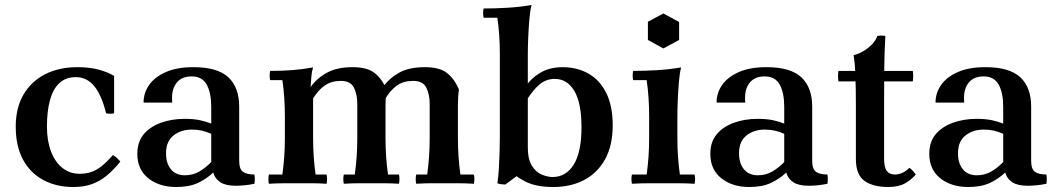

<svg xmlns="http://www.w3.org/2000/svg" viewBox="-20 -734 4234 769"><path d="M274 15Q205 15 152.5 -13.5Q100 -42 71.5 -96Q43 -150 43 -227Q43 -302 74 -355Q105 -408 160.5 -436.5Q216 -465 290 -465Q338 -465 374 -455.5Q410 -446 437 -430V-280Q421 -277 405 -280Q387 -353 357.5 -389Q328 -425 284 -425Q243 -425 217.5 -401Q192 -377 180 -332.5Q168 -288 168 -227Q168 -170 184.5 -127Q201 -84 230.5 -61Q260 -38 298 -38Q324 -38 345 -45Q366 -52 387 -68.5Q408 -85 432 -113Q441 -108 448 -101.5Q455 -95 462 -87Q434 -52 406 -29.5Q378 -7 346.5 4Q315 15 274 15Z M686 15Q618 15 574 -20Q530 -55 530 -118Q530 -165 555 -195.5Q580 -226 623.5 -242Q667 -258 720 -258Q756 -258 781 -252.5Q806 -247 826 -239V-198Q790 -215 748 -215Q705 -215 675 -191.5Q645 -168 645 -120Q645 -79 665 -55.5Q685 -32 720 -32Q753 -32 779 -47.5Q805 -63 826 -85L834 -43Q808 -18 773 -1.5Q738 15 686 15ZM938 -307V-90Q938 -57 953 -46Q968 -35 999 -35Q1002 -17 999 2Q980 6 960.5 8Q941 10 925 10Q884 10 862.5 -4Q841 -18 834 -43L826 -85V-306Q826 -362 808 -395Q790 -428 747 -428Q706 -428 685.5 -400Q665 -372 670 -323H555Q555 -362 577.5 -394Q600 -426 644.5 -445.5Q689 -465 755 -465Q851 -465 894.5 -424.5Q938 -384 938 -307Z M1057 2Q1053 -17 1057 -35H1111Q1116 -71 1118.5 -107.5Q1121 -144 1121 -185V-265Q1121 -346 1111 -413H1062Q1058 -432 1062 -450Q1108 -450 1148.5 -453Q1189 -456 1234 -464Q1229 -449 1227 -426.5Q1225 -404 1224 -385L1234 -340V-185Q1234 -144 1236.5 -107.5Q1239 -71 1244 -35H1288Q1292 -17 1288 2Q1256 0 1231 0Q1206 0 1178 0Q1150 0 1120 0Q1090 0 1057 2ZM1357 2Q1353 -17 1357 -35H1401Q1406 -71 1408.5 -107.5Q1411 -144 1411 -185V-317Q1411 -356 1397.5 -383Q1384 -410 1345 -410Q1308 -410 1281.5 -392Q1255 -374 1234 -340L1224 -385Q1248 -420 1289 -442.5Q1330 -465 1392 -465Q1451 -465 1480.5 -441.5Q1510 -418 1528 -376Q1526 -361 1525 -343.5Q1524 -326 1524 -311V-185Q1524 -144 1526.5 -107.5Q1529 -71 1534 -35H1578Q1582 -17 1578 2Q1546 0 1521 0Q1496 0 1468 0Q1440 0 1415 0Q1390 0 1357 2ZM1647 2Q1643 -17 1647 -35H1691Q1696 -71 1698.5 -107.5Q1701 -144 1701 -185V-317Q1701 -356 1687.5 -383Q1674 -410 1635 -410Q1596 -410 1570.5 -392Q1545 -374 1524 -340L1514 -385Q1538 -420 1578 -442.5Q1618 -465 1682 -465Q1741 -465 1770.5 -441.5Q1800 -418 1818 -376Q1816 -361 1815 -343.5Q1814 -326 1814 -311V-185Q1814 -144 1816.5 -107.5Q1819 -71 1824 -35H1878Q1882 -17 1878 2Q1846 0 1816 0Q1786 0 1758 0Q1730 0 1705 0Q1680 0 1647 2Z M1917 -700Q1964 -700 2013.5 -703Q2063 -706 2109 -714Q2103 -691 2100 -654.5Q2097 -618 2095.5 -580.5Q2094 -543 2094 -515V-77V-62L2004 5Q1996 5 1988 4Q1980 3 1972 0Q1976 -24 1978 -57Q1980 -90 1981 -124Q1982 -158 1982 -185V-515Q1982 -596 1972 -663H1917Q1913 -682 1917 -700ZM2234 -465Q2290 -465 2335.5 -440Q2381 -415 2407.5 -363Q2434 -311 2434 -232Q2434 -152 2404 -97Q2374 -42 2320.5 -13.5Q2267 15 2195 15Q2127 15 2084 -7Q2041 -29 2007 -62L2094 -145Q2094 -96 2110.5 -70Q2127 -44 2150.5 -34.5Q2174 -25 2193 -25Q2247 -25 2278 -75Q2309 -125 2309 -224Q2309 -321 2280.5 -369.5Q2252 -418 2202 -418Q2168 -418 2142.5 -397Q2117 -376 2094 -340L2084 -385Q2105 -419 2143 -442Q2181 -465 2234 -465Z M2762 -35Q2766 -17 2762 2Q2728 0 2696.5 0Q2665 0 2637 0Q2609 0 2577.5 0Q2546 0 2511 2Q2507 -17 2511 -35H2570Q2575 -71 2577.5 -107.5Q2580 -144 2580 -185V-265Q2580 -346 2570 -413H2516Q2512 -432 2516 -450Q2564 -450 2612.5 -453Q2661 -456 2708 -464Q2702 -441 2699 -404.5Q2696 -368 2694.5 -330.5Q2693 -293 2693 -265V-185Q2693 -144 2695.5 -107.5Q2698 -71 2703 -35ZM2637 -680 2700 -646V-574L2637 -540L2575 -574V-647Z M2981 15Q2913 15 2869 -20Q2825 -55 2825 -118Q2825 -165 2850 -195.5Q2875 -226 2918.5 -242Q2962 -258 3015 -258Q3051 -258 3076 -252.5Q3101 -247 3121 -239V-198Q3085 -215 3043 -215Q3000 -215 2970 -191.5Q2940 -168 2940 -120Q2940 -79 2960 -55.5Q2980 -32 3015 -32Q3048 -32 3074 -47.5Q3100 -63 3121 -85L3129 -43Q3103 -18 3068 -1.5Q3033 15 2981 15ZM3233 -307V-90Q3233 -57 3248 -46Q3263 -35 3294 -35Q3297 -17 3294 2Q3275 6 3255.5 8Q3236 10 3220 10Q3179 10 3157.5 -4Q3136 -18 3129 -43L3121 -85V-306Q3121 -362 3103 -395Q3085 -428 3042 -428Q3001 -428 2980.5 -400Q2960 -372 2965 -323H2850Q2850 -362 2872.5 -394Q2895 -426 2939.5 -445.5Q2984 -465 3050 -465Q3146 -465 3189.5 -424.5Q3233 -384 3233 -307Z M3537 15Q3477 15 3442.5 -9.5Q3408 -34 3408 -97V-310Q3408 -341 3407.5 -376Q3407 -411 3405.5 -446Q3404 -481 3399 -513Q3419 -518 3438.5 -529.5Q3458 -541 3473 -557Q3488 -573 3494 -590Q3510 -593 3526 -590Q3522 -520 3521.5 -450Q3521 -380 3521 -309V-99Q3521 -63 3532 -49Q3543 -35 3564 -35Q3579 -35 3594.5 -42Q3610 -49 3622 -62Q3630 -57 3636 -50Q3642 -43 3648 -35Q3630 -14 3604.5 0.5Q3579 15 3537 15ZM3338 -408Q3335 -429 3338 -450H3636Q3639 -429 3636 -408Z M3858 15Q3790 15 3746 -20Q3702 -55 3702 -118Q3702 -165 3727 -195.5Q3752 -226 3795.5 -242Q3839 -258 3892 -258Q3928 -258 3953 -252.5Q3978 -247 3998 -239V-198Q3962 -215 3920 -215Q3877 -215 3847 -191.5Q3817 -168 3817 -120Q3817 -79 3837 -55.5Q3857 -32 3892 -32Q3925 -32 3951 -47.5Q3977 -63 3998 -85L4006 -43Q3980 -18 3945 -1.5Q3910 15 3858 15ZM4110 -307V-90Q4110 -57 4125 -46Q4140 -35 4171 -35Q4174 -17 4171 2Q4152 6 4132.5 8Q4113 10 4097 10Q4056 10 4034.5 -4Q4013 -18 4006 -43L3998 -85V-306Q3998 -362 3980 -395Q3962 -428 3919 -428Q3878 -428 3857.5 -400Q3837 -372 3842 -323H3727Q3727 -362 3749.5 -394Q3772 -426 3816.5 -445.5Q3861 -465 3927 -465Q4023 -465 4066.5 -424.5Q4110 -384 4110 -307Z"/></svg>

Font: Poltawski Nowy SemiBold
Style: Regular
Weight: 600
Version: Version 1.001;gftools[0.9.25]